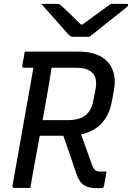

<svg xmlns="http://www.w3.org/2000/svg" viewBox="-20 -965 678 986"><path d="M439 -776Q429 -776 413 -776Q397 -776 381 -776Q365 -776 355 -776Q347 -776 342 -779Q337 -782 324 -796Q317 -804 302 -821Q287 -838 268 -859.5Q249 -881 229 -903.5Q209 -926 192 -945Q209 -945 230.5 -945Q252 -945 269 -945Q281 -945 285 -943Q289 -941 296 -935Q311 -921 341.5 -892Q372 -863 416 -819L366 -839Q382 -839 398.5 -839Q415 -839 431 -839L375 -818Q433 -861 475 -891.5Q517 -922 549 -945H628Q633 -945 635 -944.5Q637 -944 637.5 -942.5Q638 -941 638 -938Q638 -934 633 -930Q628 -926 611 -912Q596 -900 573 -882Q550 -864 525 -844Q500 -824 477 -805.5Q454 -787 439 -776ZM383 -311Q401 -263 418 -215.5Q435 -168 452 -119Q460 -98 469 -91Q478 -84 494 -84Q500 -84 504.5 -84Q509 -84 513 -84H527Q524 -64 520.5 -46.5Q517 -29 514 -10Q514 -5 510 -2Q506 1 501 1Q496 1 489 1Q482 1 475 1Q447 1 427.5 -6Q408 -13 395 -29Q382 -45 373 -71Q354 -126 335.5 -180.5Q317 -235 298 -289ZM107 -700Q176 -700 245 -700Q314 -700 383 -700Q431 -700 469 -687.5Q507 -675 531.5 -649Q556 -623 565 -585Q574 -547 564 -496L555 -447Q547 -402 528.5 -368.5Q510 -335 481 -312.5Q452 -290 413.5 -279Q375 -268 327 -268Q287 -268 249 -268Q211 -268 173 -268L161 -262L177 -348Q214 -348 251.5 -348Q289 -348 326 -348Q366 -348 393.5 -358.5Q421 -369 437.5 -392.5Q454 -416 460 -452L470 -503Q476 -534 472 -556Q468 -578 453 -592Q441 -604 421.5 -610.5Q402 -617 373 -617Q328 -617 283 -617Q238 -617 193.5 -617Q149 -617 103 -617Q98 -617 96 -620Q94 -623 94 -628Q98 -646 101 -664Q104 -682 107 -700ZM136 0Q114 0 94.5 0Q75 0 53 0Q48 0 45.5 -3Q43 -6 44 -11Q59 -93 73 -173Q87 -253 101 -332.5Q115 -412 129.5 -492Q144 -572 158 -653H261L248 -635Q242 -594 235 -553.5Q228 -513 221 -473Q210 -411 199 -349.5Q188 -288 176.5 -226Q165 -164 153 -99Q148 -73 144 -48Q140 -23 136 0Z"/></svg>

Font: Rec Mono Linear
Style: Italic
Weight: 400
Italic angle: -10°
Monospace: yes
Version: Version 1.085; ttfautohint (v1.8.4.7-5d5b)